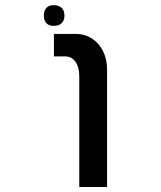

<svg xmlns="http://www.w3.org/2000/svg" viewBox="-20 -744 640 764"><path d="M239.5 -519.5H194.5V-609H280.5Q318 -609 346.5 -590.2Q375 -571.5 390.5 -539.5Q406 -507.5 406 -468.5V0H295.5V-440Q295.5 -477 280.2 -498.2Q265 -519.5 239.5 -519.5ZM154.5 -682Q154.5 -701.5 164.5 -712.5Q174.5 -723.5 193.5 -723.5Q214 -723.5 225.2 -712.8Q236.5 -702 236.5 -682Q236.5 -662.5 225.2 -651.8Q214 -641 193.5 -641Q174.5 -641 164.5 -651.8Q154.5 -662.5 154.5 -682Z"/></svg>

Font: JuliaMono SemiBold
Style: Regular
Weight: 600
Monospace: yes
Designer: cormullion
Foundry: corm
Version: Version 0.055; ttfautohint (v1.8.4)